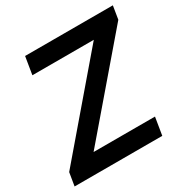

<svg xmlns="http://www.w3.org/2000/svg" viewBox="-165 -871 988 1014"><g transform="rotate(-30 328.5 -364.0)"><path d="M3.4 0 16.6 -80.1 478.5 -620.1H104L121.6 -727.5H656.7L643.6 -647L181.2 -107.4H555.7L538.1 0Z"/></g></svg>

Font: Inter Display SemiBold
Style: Italic
Weight: 600
Italic angle: -9.39999°
Designer: Rasmus Andersson
Foundry: rsms
Version: Version 4.000;git-a52131595